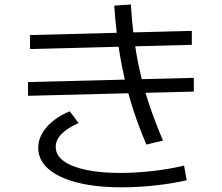

<svg xmlns="http://www.w3.org/2000/svg" viewBox="-20 -802 978 846"><path d="M148.4 -148.4Q147.5 -197.3 184.6 -240.7Q221.7 -284.2 287.1 -311.5L326.2 -259.8Q275.4 -237.3 250 -210.4Q224.6 -183.6 225.6 -152.3Q226.6 -117.2 260.7 -92.3Q294.9 -67.4 358.4 -53.7Q421.9 -40 509.8 -40Q580.1 -40 655.3 -48.8Q730.5 -57.6 791 -72.3L802.7 -7.8Q739.3 6.8 664.1 15.1Q588.9 23.4 514.6 23.4Q403.3 23.4 320.8 2.4Q238.3 -18.6 193.8 -57.1Q149.4 -95.7 148.4 -148.4ZM103.5 -440.4 834 -459V-398.4L103.5 -379.9ZM483.4 -777.3 556.6 -782.2Q563.5 -668.9 580.1 -570.8Q596.7 -472.7 625.5 -378.9Q654.3 -285.2 698.2 -182.6L625 -165Q582 -265.6 553.7 -361.8Q525.4 -458 508.3 -559.6Q491.2 -661.1 483.4 -777.3ZM112.3 -647.5 825.2 -666V-604.5L112.3 -585.9Z"/></svg>

Font: WEMIX Pretendard Variable
Style: Regular
Weight: 400
Designer: Base glyphs from Inter by Rasmus Andersson; Hangeul glyphs from Noto Sans CJK(Source Han Sans) by Jang Soo-young and Kan
Foundry: Kil Hyung-jin
Version: Version 1.000;Glyphs 3.2 (3208)